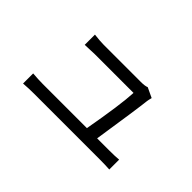

<svg xmlns="http://www.w3.org/2000/svg" viewBox="-58 -814 1115 1115"><g transform="rotate(45 500.0 -256.5)"><path d="M776.9 -86.9Q825.2 -86.9 856 -89.8V-8.8Q819.8 -11.2 779.8 -11.2H231.9Q192.9 -11.2 148.9 -7.8V-90.8Q196.8 -86.9 231.9 -86.9H594.2Q636.2 -319.8 641.1 -422.9H323.2L243.2 -419.9V-503.9Q291 -498 321.8 -498H626Q660.2 -498 675.8 -504.9L736.8 -476.1Q731.9 -458 730 -444.8Q722.2 -373 678.2 -86.9Z"/></g></svg>

Font: Black Ops One [rus by aLiNcE]
Style: Regular
Weight: 400
Designer: James Grieshaber
Foundry: James Grieshaber
Version: Version 1.002;May 25, 2024;FontCreator 13.0.0.2680 64-bit